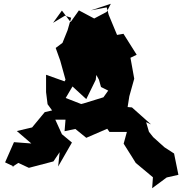

<svg xmlns="http://www.w3.org/2000/svg" viewBox="-20 -888 965 1017"><path d="M545 -825 479 -790 398 -833 354 -771 308 -832 261 -767 324 -805 357 -794 338 -728 311 -661 275 -634 299 -567 327 -466 322 -457 224 -492V-400L232 -336L256 -303L217 -294L150 -213L69 -194L146 -128L54 -135L7 -28L53 -6L43 -3L77 -25L133 1L263 -33L296 -82L288 -6L361 -133L308 -177L273 -254H327L322 -193L379 -205L437 -158L548 -206L560 -189H652L635 -127L681 -54L699 -25L790 51L786 109L863 52L925 38L902 -75L851 -108L791 -162L769 -190L754 -241L780 -229L679 -319L656 -321L665 -378L691 -471L681 -527L671 -582L704 -598L634 -709L600 -703L556 -809L545 -849L461 -833L567 -868ZM551 -330 529 -373 422 -340 410 -337 328 -369 364 -430 437 -363 487 -465 493 -514 497 -555 467 -533 504 -466 515 -427 622 -374 571 -433 506 -342Z"/></svg>

Font: Hussar Lance
Style: Regular
Weight: 700
Foundry: Cannot Into Space Fonts, PlusOne Fonts
Version: Version 2.27